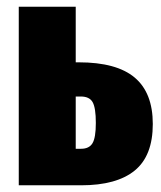

<svg xmlns="http://www.w3.org/2000/svg" viewBox="-20 -553 479 573"><path d="M436 -183Q436 -88 382 -44Q328 0 222 0H36V-533H206V-367H215Q328 -367 382 -321.5Q436 -276 436 -183ZM266 -186Q266 -231 256.5 -248Q247 -265 221 -265H206V-109H222Q246 -109 256 -125.5Q266 -142 266 -186Z"/></svg>

Font: Fira Sans Extra Condensed ExtraBold
Style: Regular
Weight: 800
Width: 1
Designer: Carrois Corporate & Edenspiekermann AG
Foundry: Carrois Corporate GbR & Edenspiekermann AG
Version: Version 4.203